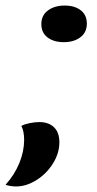

<svg xmlns="http://www.w3.org/2000/svg" viewBox="-62 -548 349 692"><path d="M251 -463Q251 -431 227.5 -413.5Q204 -396 168 -396Q132 -396 109.5 -413Q87 -430 87 -461Q87 -493 111 -510.5Q135 -528 171 -528Q207 -528 229 -511Q251 -494 251 -463ZM-4 124Q-24 124 -42 118Q-9 81 8 39Q25 -3 25 -44Q25 -75 15 -94Q25 -100 44 -104Q63 -108 80 -108Q113 -108 132.5 -89.5Q152 -71 152 -35Q152 4 129 41Q106 78 69.5 101Q33 124 -4 124Z"/></svg>

Font: Sansita Medium Italic
Style: Regular
Weight: 500
Italic angle: -11°
Designer: Pablo Cosgaya
Foundry: Omnibus-Type
Version: Version 1.006